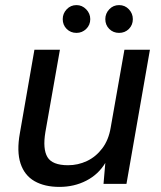

<svg xmlns="http://www.w3.org/2000/svg" viewBox="-20 -721 632 753"><path d="M213 12Q155 12 115.5 -10.5Q76 -33 60.5 -80Q45 -127 58 -199L115 -526H215L158 -203Q147 -137 166 -105Q185 -73 247 -73Q286 -73 321 -89.5Q356 -106 381 -139Q406 -172 414 -220L468 -526H568L476 0H386L393 -82Q366 -37 318.5 -12.5Q271 12 213 12ZM280 -592Q257 -592 241.5 -607.5Q226 -623 226 -646Q226 -668 241.5 -684.5Q257 -701 280 -701Q302 -701 318 -684.5Q334 -668 334 -646Q334 -623 318 -607.5Q302 -592 280 -592ZM447 -592Q424 -592 408.5 -607.5Q393 -623 393 -646Q393 -668 408.5 -684.5Q424 -701 447 -701Q470 -701 485.5 -684.5Q501 -668 501 -646Q501 -623 485.5 -607.5Q470 -592 447 -592Z"/></svg>

Font: DM Sans 9pt Medium
Style: Italic
Weight: 500
Italic angle: -10°
Version: Version 4.004;gftools[0.9.30]